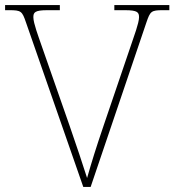

<svg xmlns="http://www.w3.org/2000/svg" viewBox="-20 -734 685 754"><path d="M82 -646 307 0H336L555 -646C570 -690 574 -694 620 -694H645V-714H429V-694H471C521 -694 526 -685 526 -666C526 -643 504 -586 498 -567L388 -244C356 -150 340 -98 322 -35C303 -94 283 -155 252 -244L139 -567C132 -588 111 -643 111 -666C111 -685 116 -694 166 -694H215V-714H0V-694H17C63 -694 67 -690 82 -646Z"/></svg>

Font: Noto Serif Malayalam Thin
Style: Regular
Weight: 100
Designer: Indian type Foundry, Jelle Bosma, Monotype Design Team
Foundry: Monotype Imaging Inc.
Version: Version 2.104